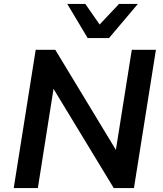

<svg xmlns="http://www.w3.org/2000/svg" viewBox="-20 -959 832 979"><path d="M50 0 162 -705H262L578 -183H569L652 -705H775L663 0H560L245 -519H255L173 0ZM427 -765 323 -939H415L488 -834L587 -939H683L536 -765Z"/></svg>

Font: Nunito Sans 9pt
Style: Bold Italic
Weight: 700
Italic angle: -9°
Version: Version 3.101;gftools[0.9.27]